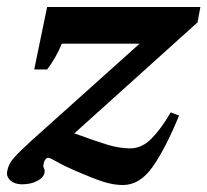

<svg xmlns="http://www.w3.org/2000/svg" viewBox="-35 -518 594 550"><path d="M185 -27Q150 -42 129 -54Q108 -66 103 -66Q99 -66 95 -61Q91 -56 90 -48L89 -43Q89 -40 91 -36Q93 -32 93 -28Q93 -12 74 -1Q55 10 28 10Q7 10 -5.5 -1.5Q-18 -13 -14 -29Q-11 -48 5.5 -66.5Q22 -85 55 -115L365 -393H142Q126 -353 100 -319H63L100 -498H539L531 -454L178 -136Q238 -114 272.5 -103.5Q307 -93 338 -93Q371 -93 398.5 -120.5Q426 -148 454 -196L478 -187Q438 -90 401.5 -39Q365 12 317 12Q290 12 260.5 2.5Q231 -7 185 -27Z"/></svg>

Font: Trirong ExtraBold
Style: Italic
Weight: 800
Italic angle: -12°
Designer: Katatrad Team
Foundry: CadsonDemak
Version: Version 1.001